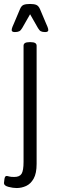

<svg xmlns="http://www.w3.org/2000/svg" viewBox="-37 -738 287 970"><path d="M47 212Q28 212 5.5 206Q-17 200 -17 187Q-17 181 -14.5 166Q-12 151 -4 151Q1 151 9 153.5Q17 156 35 156Q62 156 72 140Q82 124 82 80V-507Q82 -525 111 -525H119Q148 -525 148 -507V90Q148 138 133 164.5Q118 191 95 201.5Q72 212 47 212ZM38 -576Q22 -576 22 -586Q22 -592 26 -602.5Q30 -613 34 -621L64 -692Q71 -709 82.5 -713.5Q94 -718 115 -718Q136 -718 147 -713Q158 -708 165 -692L195 -621Q199 -613 203 -602.5Q207 -592 207 -586Q207 -576 191 -576Q177 -576 169.5 -580Q162 -584 155 -596L115 -666L75 -596Q68 -584 60 -580Q52 -576 38 -576Z"/></svg>

Font: Asap Condensed Light
Style: Regular
Weight: 300
Width: 3
Designer: Pablo Cosgaya
Foundry: Omnibus-Type
Version: Version 3.001; ttfautohint (v1.8.4.7-5d5b)